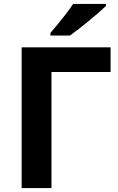

<svg xmlns="http://www.w3.org/2000/svg" viewBox="-20 -954 601 974"><path d="M541 -713.9V-588.9H241.2V0H89.8V-713.9ZM517.6 -934.1V-923.8Q503.4 -910.2 480.5 -890.1Q457.5 -870.1 431.2 -848.4Q404.8 -826.7 379.4 -806.9Q354 -787.1 335 -773.9H235.8V-787.1Q252 -805.7 273.2 -831.3Q294.4 -856.9 315.4 -884.3Q336.4 -911.6 350.6 -934.1Z"/></svg>

Font: Open Sans
Style: Bold
Weight: 700
Designer: Monotype Design Team
Foundry: Monotype Imaging Inc.
Version: Version 3.000; ttfautohint (v1.8.4)